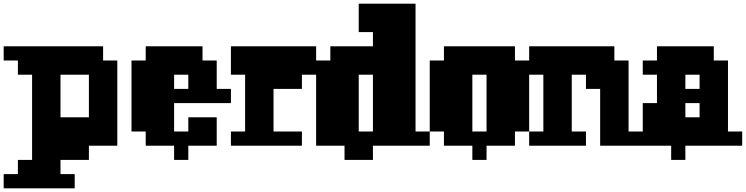

<svg xmlns="http://www.w3.org/2000/svg" viewBox="-97 -790 4044 1041"><path d="M77 77V-385H0V-462H-77V-539H462V-462H539V0H385V77H231V154H308V231H-77V154H0V77ZM385 -154V-385H231V-154Z M616 -77V-462H693V-539H1001V-462H1078V-308H1155V-231H847V-77H924V-154H1078V0H924V77H847V0H693V-77ZM924 -308V-385H847V-308Z M1155 0V-77H1232V-385H1155V-539H1617V-385H1540V-308H1386V-77H1540V0Z M1617 0V-462H1694V-539H1925V-616H1848V-770H2156V-77H2233V0H1925V77H1771V0ZM1925 -77V-385H1848V-77Z M2541 -77V-385H2464V-77ZM2233 -77V-462H2310V-539H2695V-462H2772V-77H2695V0H2541V77H2464V0H2310V-77Z M2772 0V-77H2849V-385H2772V-539H3234V-462H3311V-77H3388V0H3157V-308H3080V-385H3003V-77H3080V0Z M3696 -308V-385H3619V-308ZM3619 -231V-154H3696V-231ZM3388 0V-231H3465V-385H3388V-462H3465V-539H3773V-462H3850V-77H3927V0H3619V77H3542V0Z"/></svg>

Font: Coral Pixels
Style: Regular
Weight: 400
Designer: Tanukizamurai
Foundry: TanukiFont
Version: Version 1.000; ttfautohint (v1.8.4.7-5d5b)